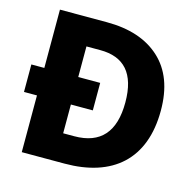

<svg xmlns="http://www.w3.org/2000/svg" viewBox="-104 -822 946 929"><g transform="rotate(15 368.5 -357.0)"><path d="M84 -713.9V-421.9H19V-284.2H84V0H298.8C537.1 0 682.1 -122.6 682.1 -368.2C682.1 -481 649.9 -566.4 585.4 -625.5C521 -684.6 432.1 -713.9 318.8 -713.9ZM323.2 -575.2C441.9 -575.2 505.9 -507.8 505.9 -361.8C505.9 -213.9 440.4 -140.1 309.1 -140.1H253.9V-284.2H363.8V-421.9H253.9V-575.2Z"/></g></svg>

Font: Noto Reveo Sans
Style: Regular
Weight: 800
Designer: Monotype Design Team
Foundry: Monotype Imaging Inc.
Version: Version 2.007